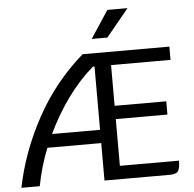

<svg xmlns="http://www.w3.org/2000/svg" viewBox="-60 -991 1064 1052"><g transform="rotate(-5 471.5 -465.0)"><path d="M563 -627V-403H847V-330H563V-73H888Q888 -31 877 -15.5Q866 0 830 0H472V-206H176Q136 -106 116 0H15Q54 -194 154 -378Q254 -562 413 -700H890V-627ZM472 -279V-627H463Q387 -562 322 -472.5Q257 -383 208 -279ZM569 -930H680L556 -779H470Z"/></g></svg>

Font: Krub Medium
Style: Regular
Weight: 500
Designer: Ekaluck Peanpanawate
Foundry: Cadson Demak Co.,Ltd.
Version: Version 1.000; ttfautohint (v1.6)